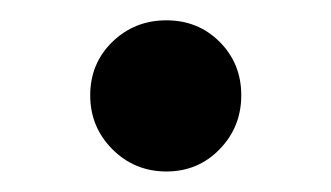

<svg xmlns="http://www.w3.org/2000/svg" viewBox="-20 -450 326 189"><path d="M68.8 -356.2Q68.8 -387.5 90.6 -408.8Q112.5 -430 143.8 -430Q175 -430 196.2 -408.8Q217.5 -387.5 217.5 -356.2Q217.5 -325 196.2 -303.1Q175 -281.2 143.8 -281.2Q112.5 -281.2 90.6 -303.1Q68.8 -325 68.8 -356.2Z"/></svg>

Font: Cambay
Style: Bold
Weight: 700
Designer: Pooja Saxena
Foundry: Pooja Saxena
Version: Version 1.096;PS 001.096;hotconv 1.0.70;makeotf.lib2.5.58329